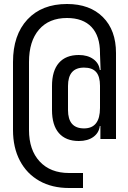

<svg xmlns="http://www.w3.org/2000/svg" viewBox="-20 -760 640 960"><path d="M325 180Q240 180 177 144.5Q114 109 79.5 43.5Q45 -22 45 -110V-450Q45 -585 117 -662.5Q189 -740 315 -740Q429 -740 494.5 -674.5Q560 -609 560 -495V-65H482V-130H479Q475 -96 447 -75.5Q419 -55 374 -55Q309 -55 274.5 -94.5Q240 -134 240 -210V-330Q240 -406 274.5 -445.5Q309 -485 374 -485Q418 -485 446.5 -464.5Q475 -444 479 -410H483L480 -490V-495Q480 -580 437.5 -625Q395 -670 315 -670Q225 -670 175 -612Q125 -554 125 -450V-110Q125 -10 178.5 47.5Q232 105 325 105H395V180ZM400 -118Q480 -118 480 -220V-331Q480 -378 460.5 -400Q441 -422 400 -422Q320 -422 320 -330V-210Q320 -118 400 -118Z"/></svg>

Font: Tiny
Style: Regular
Weight: 400
Designer: Philipp Nurullin, Konstantin Bulenkov
Foundry: JetBrains
Version: Version 2.251; ttfautohint (v1.8.4.7-5d5b)